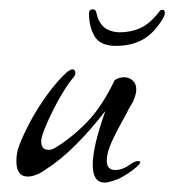

<svg xmlns="http://www.w3.org/2000/svg" viewBox="-20 -361 372 410"><path d="M204 29Q178 29 178 -9Q178 -48 205 -124Q173 -83 141.5 -51.5Q110 -20 79 0Q57 16 39 16Q15 16 15 -17Q15 -35 21 -50Q29 -72 44.5 -101Q60 -130 81 -159Q102 -188 124 -208Q132 -213 134 -213Q141 -213 141 -205Q141 -202 138 -197Q129 -187 117 -168Q105 -149 94 -127Q83 -105 75.5 -86.5Q68 -68 68 -59Q68 -41 84 -41Q91 -41 99 -46Q136 -69 167 -101.5Q198 -134 225 -190Q234 -196 245 -196Q256 -196 263.5 -189Q271 -182 271 -170Q271 -161 266 -149Q265 -145 262.5 -141Q260 -137 257 -132Q254 -127 252 -122.5Q250 -118 248 -115Q229 -81 218.5 -58Q208 -35 208 -18Q208 2 226 2Q242 2 258 -10Q268 -17 275 -17Q286 -17 270.5 -3.5Q255 10 233 21Q212 29 204 29ZM228 -263Q194 -263 182 -283.5Q170 -304 170 -333Q170 -341 178 -341Q185 -341 186 -333Q190 -314 201.5 -303.5Q213 -293 235 -292Q259 -292 278.5 -300.5Q298 -309 316 -331Q320 -336 321.5 -338Q323 -340 327 -340Q332 -340 332 -334Q332 -328 327 -320Q308 -289 284 -276Q260 -263 228 -263Z"/></svg>

Font: Allison
Style: Regular
Weight: 400
Designer: Robert E. Leuschke
Foundry: Robert E. Leuschke
Version: Version 1.010; ttfautohint (v1.8.3)